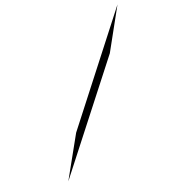

<svg xmlns="http://www.w3.org/2000/svg" viewBox="-305 -850 1201 1201"><g transform="rotate(45 295.0 -250.0)"><path d="M-14.2 -750 168 -500 550.8 250 370.1 0Z"/></g></svg>

Font: Oakes Grotesk
Style: SemiBold Italic
Weight: 600
Designer: Samuel Oakes
Foundry: Samuel Oakes
Version: Version 1.0 | wf-rip DC20170320